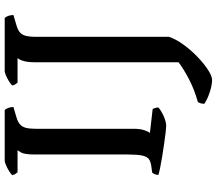

<svg xmlns="http://www.w3.org/2000/svg" viewBox="-74 -670 944 837"><g transform="rotate(-90 398.5 -252.0)"><path d="M267 0Q260 0 238.5 -2.5Q217 -5 189.5 -9Q162 -13 134 -17.5Q106 -22 84.5 -26.5Q63 -31 54 -34Q54 -42 57 -49.5Q60 -57 64 -61L93 -65Q113 -68 123.5 -76Q134 -84 138.5 -105Q143 -126 143 -166V-570Q143 -617 151.5 -632Q160 -647 162 -648H65Q63 -652 59 -656.5Q55 -661 53 -671Q59 -678 71.5 -685.5Q84 -693 97 -698.5Q110 -704 116 -704H337Q342 -699 346 -688.5Q350 -678 350 -666L306 -653Q285 -647 274 -637Q263 -627 259 -610.5Q255 -594 255 -567V-139Q255 -114 249 -96Q243 -78 237 -71L341 -59Q343 -57 345.5 -49Q348 -41 348 -34Q333 -21 309 -10.5Q285 0 267 0ZM468 200Q445 200 413.5 189.5Q382 179 364 166Q364 157 366.5 149.5Q369 142 372 138Q426 123 471 99.5Q516 76 545 54V-568Q545 -606 551.5 -625Q558 -644 564 -648H456Q452 -653 448.5 -658.5Q445 -664 444 -671Q450 -678 462.5 -685.5Q475 -693 487.5 -698.5Q500 -704 506 -704H738Q743 -700 747 -689Q751 -678 751 -666L707 -653Q689 -648 677.5 -639.5Q666 -631 661 -614.5Q656 -598 656 -567V12Q646 42 622.5 74.5Q599 107 569.5 135.5Q540 164 512.5 182Q485 200 468 200Z"/></g></svg>

Font: Texturina 12pt Medium
Style: Regular
Weight: 500
Designer: Guillermo Torres Carreño
Foundry: Omnibus-Type
Version: Version 1.002